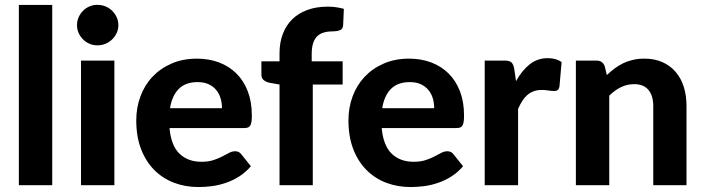

<svg xmlns="http://www.w3.org/2000/svg" viewBox="-20 -766 2912 794"><path d="M196 -745.5V0H58V-745.5Z M453 -515.5V0H315V-515.5ZM469.5 -662Q469.5 -644.5 462.5 -629.5Q455.5 -614.5 443.8 -603Q432 -591.5 416.2 -585Q400.5 -578.5 382.5 -578.5Q365.5 -578.5 350.2 -585Q335 -591.5 323.5 -603Q312 -614.5 305.2 -629.5Q298.5 -644.5 298.5 -662Q298.5 -679.5 305.2 -694.8Q312 -710 323.5 -721.5Q335 -733 350.2 -739.5Q365.5 -746 382.5 -746Q400.5 -746 416.2 -739.5Q432 -733 443.8 -721.5Q455.5 -710 462.5 -694.8Q469.5 -679.5 469.5 -662Z M898 -318.5Q898 -340 892.2 -359.5Q886.5 -379 874 -394Q861.5 -409 842.5 -417.8Q823.5 -426.5 797 -426.5Q747.5 -426.5 719.5 -398.5Q691.5 -370.5 683 -318.5ZM681 -236.5Q687.5 -164 722.2 -130.5Q757 -97 813 -97Q841.5 -97 862.2 -103.8Q883 -110.5 898.8 -118.8Q914.5 -127 927.2 -133.8Q940 -140.5 952.5 -140.5Q968.5 -140.5 977.5 -128.5L1017.5 -78.5Q995.5 -53 969 -36.2Q942.5 -19.5 914 -9.8Q885.5 0 856.5 3.8Q827.5 7.5 800.5 7.5Q746.5 7.5 699.8 -10.2Q653 -28 618.2 -62.8Q583.5 -97.5 563.5 -149Q543.5 -200.5 543.5 -268.5Q543.5 -321 560.8 -367.5Q578 -414 610.5 -448.5Q643 -483 689.5 -503.2Q736 -523.5 794.5 -523.5Q844 -523.5 885.8 -507.8Q927.5 -492 957.8 -462Q988 -432 1004.8 -388.2Q1021.5 -344.5 1021.5 -288.5Q1021.5 -273 1020 -263Q1018.5 -253 1015 -247Q1011.5 -241 1005.5 -238.8Q999.5 -236.5 990 -236.5Z M1136 0V-416.5L1096 -423.5Q1080.5 -426.5 1070.8 -434.5Q1061 -442.5 1061 -457.5V-512.5H1136V-546.5Q1136 -590.5 1149.8 -626.2Q1163.5 -662 1189 -686.8Q1214.5 -711.5 1251.5 -725Q1288.5 -738.5 1335 -738.5Q1353 -738.5 1369.2 -736.2Q1385.5 -734 1402 -729.5L1399 -661.5Q1398 -646 1385.8 -641.2Q1373.5 -636.5 1358.5 -636.5Q1337.5 -636.5 1320.8 -632Q1304 -627.5 1292.5 -616.8Q1281 -606 1275 -587.8Q1269 -569.5 1269 -542.5V-512.5H1397V-416.5H1273.5V0Z M1775.5 -318.5Q1775.5 -340 1769.8 -359.5Q1764 -379 1751.5 -394Q1739 -409 1720 -417.8Q1701 -426.5 1674.5 -426.5Q1625 -426.5 1597 -398.5Q1569 -370.5 1560.5 -318.5ZM1558.5 -236.5Q1565 -164 1599.8 -130.5Q1634.5 -97 1690.5 -97Q1719 -97 1739.8 -103.8Q1760.5 -110.5 1776.2 -118.8Q1792 -127 1804.8 -133.8Q1817.5 -140.5 1830 -140.5Q1846 -140.5 1855 -128.5L1895 -78.5Q1873 -53 1846.5 -36.2Q1820 -19.5 1791.5 -9.8Q1763 0 1734 3.8Q1705 7.5 1678 7.5Q1624 7.5 1577.2 -10.2Q1530.5 -28 1495.8 -62.8Q1461 -97.5 1441 -149Q1421 -200.5 1421 -268.5Q1421 -321 1438.2 -367.5Q1455.5 -414 1488 -448.5Q1520.5 -483 1567 -503.2Q1613.5 -523.5 1672 -523.5Q1721.5 -523.5 1763.2 -507.8Q1805 -492 1835.2 -462Q1865.5 -432 1882.2 -388.2Q1899 -344.5 1899 -288.5Q1899 -273 1897.5 -263Q1896 -253 1892.5 -247Q1889 -241 1883 -238.8Q1877 -236.5 1867.5 -236.5Z M2114 -430.5Q2138.5 -474.5 2170.5 -500Q2202.5 -525.5 2245.5 -525.5Q2280.5 -525.5 2302.5 -509L2293.5 -407Q2291 -397 2285.8 -393.2Q2280.5 -389.5 2271.5 -389.5Q2263.5 -389.5 2248.5 -391.8Q2233.5 -394 2220.5 -394Q2201.5 -394 2186.8 -388.5Q2172 -383 2160.5 -373Q2149 -363 2139.8 -348.5Q2130.5 -334 2122.5 -315.5V0H1984.5V-515.5H2066Q2087 -515.5 2095 -508Q2103 -500.5 2106.5 -482Z M2489.5 -455.5Q2505 -470.5 2521.8 -483Q2538.5 -495.5 2557.2 -504.5Q2576 -513.5 2597.8 -518.5Q2619.5 -523.5 2645 -523.5Q2687 -523.5 2719.5 -509Q2752 -494.5 2774.2 -468.5Q2796.5 -442.5 2807.8 -406.5Q2819 -370.5 2819 -327.5V0H2681.5V-327.5Q2681.5 -370.5 2661.5 -394.2Q2641.5 -418 2602.5 -418Q2573.5 -418 2548 -405.5Q2522.5 -393 2499.5 -370.5V0H2361.5V-515.5H2446.5Q2472.5 -515.5 2481 -491.5Z"/></svg>

Font: LatoLatin Heavy
Style: Regular
Weight: 800
Designer: Lukasz Dziedzic with Adam Twardoch and Botio Nikoltchev
Foundry: tyPoland Lukasz Dziedzic
Version: Version 2.015; 2015-08-06; http://www.latofonts.com/